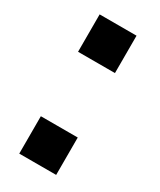

<svg xmlns="http://www.w3.org/2000/svg" viewBox="-151 -621 565 676"><g transform="rotate(30 131.5 -283.0)"><path d="M47 -152V0H197V-152ZM47 -414H197V-566H47Z"/></g></svg>

Font: Malmofest SemiBold
Style: Regular
Weight: 600
Designer: Jonny Pinhorn (Poppins), Kolossal
Version: Version 1.004;Glyphs 3.1.2 (3151)